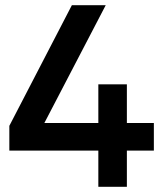

<svg xmlns="http://www.w3.org/2000/svg" viewBox="-20 -720 642 740"><path d="M359 0V-139.5H16V-235L257 -700H387.5L151 -246H359V-395H469V-246H573V-139.5H469V0Z"/></svg>

Font: Geologica Roman Medium
Style: Regular
Weight: 500
Designer: Sindre Bremnes, Frode Helland
Foundry: Monokrom Skriftforlag AS
Version: Version 1.010;gftools[0.9.28]